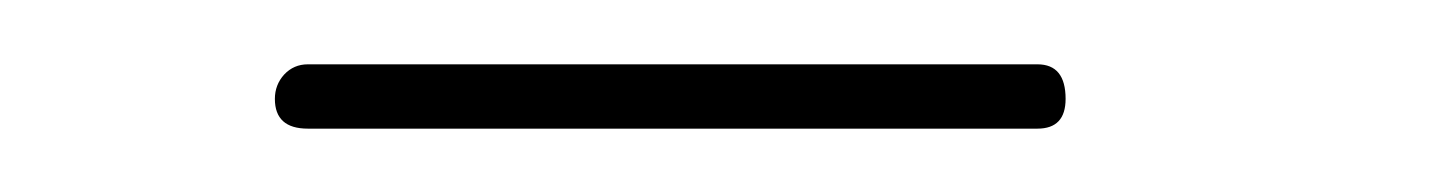

<svg xmlns="http://www.w3.org/2000/svg" viewBox="-20 -380 448 60"><path d="M76.2 -339.8Q65.9 -339.8 65.9 -349.1Q65.9 -353.5 68.8 -356.7Q71.8 -359.9 76.2 -359.9H304.2Q313 -359.9 313 -349.1Q313 -339.8 304.2 -339.8Z"/></svg>

Font: Quicksand
Style: Light
Weight: 300
Designer: Andrew Paglinawan
Foundry: Andrew Paglinawan
Version: 1.002